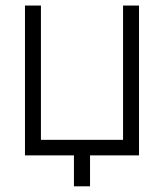

<svg xmlns="http://www.w3.org/2000/svg" viewBox="-20 -560 591 692"><path d="M304.5 111.5V0H481V-540H423.5V-56H127.5V-540H70V0H246.5V111.5Z"/></svg>

Font: Vela Sans Light
Style: Regular
Weight: 300
Designer: Principal design: Mikhail Sharanda - project Manrope.
Design modification: Ravid Balaliev
Foundry: Mikhail Sharanda
Version: Version 1.001